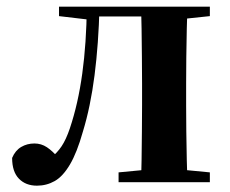

<svg xmlns="http://www.w3.org/2000/svg" viewBox="-20 -556 701 586"><path d="M92.8 10.7Q58.5 10.7 37.8 -10.6Q17 -31.9 17 -74Q26.6 -96.8 44.6 -107.4Q62.7 -118.1 85.2 -118.1Q105.9 -118.1 123.2 -106.6Q140.5 -95.1 159.3 -73V-60.3H134.4V-73.7Q154.4 -89.2 168 -109.6Q181.6 -129.9 193.2 -164.2Q218.5 -239.5 231.1 -331.7Q243.8 -423.8 245 -535.7H283.7Q280.9 -422.3 268.6 -326.4Q256.3 -230.5 233.1 -154.6Q214.9 -90 193.4 -53.8Q171.9 -17.5 147 -3.4Q122 10.7 92.8 10.7ZM160.1 -506.8V-535.7H263.9V-495.5H256.1ZM265.1 -505.7V-535.7H454.2V-505.7ZM341.9 0V-29.9L450.2 -40.2H513.3L620.5 -29.9V0ZM410.6 0Q411.6 -25.5 412.1 -67.4Q412.6 -109.4 413.1 -154.7Q413.6 -200 413.6 -234.8V-301.2Q413.6 -335.7 413.1 -381Q412.6 -426.4 412.1 -468.7Q411.6 -511 410.6 -535.7H552.1Q551.1 -511 550.1 -468.7Q549.1 -426.4 548.6 -381Q548.1 -335.7 548.1 -301.2V-234.8Q548.1 -200 548.6 -154.7Q549.1 -109.4 550.1 -67.4Q551.1 -25.5 552.1 0ZM480.8 -495.5V-535.7H620.5V-506.8L513.3 -495.5Z"/></svg>

Font: Noto Serif SC
Style: Regular
Weight: 200
Designer: Ryoko NISHIZUKA 西塚涼子 (kana & ideographs); Frank Grießhammer (Latin, Greek & Cyrillic); Wenlong ZHANG 张文龙 (bopomofo); San
Foundry: Adobe
Version: Version 2.001;hotconv 1.1.0;makeotfexe 2.6.0